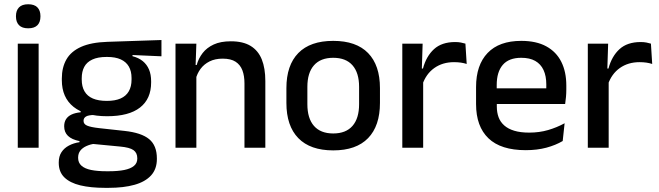

<svg xmlns="http://www.w3.org/2000/svg" viewBox="-20 -694 3096 902"><path d="M63.5 0V-489H161.5V0ZM112.5 -561Q83.5 -561 69.2 -575.8Q55 -590.5 55 -616.5V-618.5Q55 -644.5 69.2 -659.2Q83.5 -674 112.5 -674Q141.5 -674 155.8 -659.2Q170 -644.5 170 -618.5V-616.5Q170 -590 155.8 -575.5Q141.5 -561 112.5 -561Z M483.5 -148Q380.5 -148 325.5 -192Q270.5 -236 270.5 -317.5V-325.5Q270.5 -377 292 -414.8Q313.5 -452.5 360.8 -473.8Q408 -495 484.5 -497.5L738.5 -506V-429.5L602.5 -435.5V-430Q631.5 -422.5 650.8 -406.8Q670 -391 680 -367.5Q690 -344 690 -312V-306.5Q690 -229.5 637.8 -188.8Q585.5 -148 483.5 -148ZM479.5 110.5H492Q534.5 110.5 564 104.5Q593.5 98.5 609.2 85.5Q625 72.5 625 51V49.5Q625 24 607 11.2Q589 -1.5 544.5 -5.5L403.5 -19L428 -20Q404 -16 385.8 -7.8Q367.5 0.5 357.2 13.8Q347 27 347 46.5V47.5Q347 70.5 362.8 84.5Q378.5 98.5 408.2 104.5Q438 110.5 479.5 110.5ZM473.5 188.5Q406 188.5 357.2 176.8Q308.5 165 282.2 139.2Q256 113.5 256 71V69Q256 40.5 268.8 21Q281.5 1.5 303.8 -10.2Q326 -22 353.5 -26V-31Q317 -38.5 299.2 -55.8Q281.5 -73 281.5 -100.5V-101Q281.5 -120 290 -133.8Q298.5 -147.5 315.8 -155.8Q333 -164 359 -166.5V-177.5L462 -152.5L424.5 -154Q395 -153.5 383.8 -146.5Q372.5 -139.5 372.5 -126.5V-126Q372.5 -111 389.2 -103.8Q406 -96.5 446 -92L565 -79Q644 -70.5 680.5 -40.5Q717 -10.5 717 50.5V53Q717 100 689.8 130Q662.5 160 611.8 174.2Q561 188.5 490 188.5ZM482 -220Q520.5 -220 546.2 -231.2Q572 -242.5 585 -265Q598 -287.5 598 -320V-327.5Q598 -359.5 585.2 -381.5Q572.5 -403.5 547.2 -415Q522 -426.5 483.5 -426.5H481Q439.5 -426.5 413.5 -414.2Q387.5 -402 375.8 -379.8Q364 -357.5 364 -327V-320Q364 -287.5 377 -265Q390 -242.5 416.2 -231.2Q442.5 -220 482 -220Z M1128.5 0V-302Q1128.5 -337.5 1118.8 -363.5Q1109 -389.5 1086.8 -404Q1064.5 -418.5 1026 -418.5Q990.5 -418.5 964.5 -405.5Q938.5 -392.5 922.2 -370.5Q906 -348.5 899 -320.5L883 -388.5H904Q912.5 -419.5 932 -444.8Q951.5 -470 984 -485Q1016.5 -500 1064.5 -500Q1122 -500 1157.5 -478.2Q1193 -456.5 1209.8 -415Q1226.5 -373.5 1226.5 -313V0ZM804.5 0V-489H902.5L898.5 -374.5L902.5 -368.5V0Z M1545.5 12.5Q1437.5 12.5 1381.5 -45Q1325.5 -102.5 1325.5 -210.5V-280Q1325.5 -387.5 1381.5 -444.8Q1437.5 -502 1545.5 -502Q1653.5 -502 1709.2 -444.8Q1765 -387.5 1765 -280V-210.5Q1765 -102.5 1709.2 -45Q1653.5 12.5 1545.5 12.5ZM1545.5 -67Q1605 -67 1636 -102.5Q1667 -138 1667 -204.5V-286Q1667 -352 1636 -387.2Q1605 -422.5 1545.5 -422.5Q1486 -422.5 1455 -387.2Q1424 -352 1424 -286V-204.5Q1424 -138 1455 -102.5Q1486 -67 1545.5 -67Z M1964 -295.5 1943 -372H1967Q1982.5 -430 2019 -463.2Q2055.5 -496.5 2118.5 -496.5Q2133.5 -496.5 2145.2 -494.2Q2157 -492 2166.5 -489L2172.5 -393.5Q2160.5 -397.5 2145.5 -399.8Q2130.5 -402 2113 -402Q2059.5 -402 2020.5 -374.5Q1981.5 -347 1964 -295.5ZM1870 0V-489H1965.5L1961 -346.5L1968 -339.5V0Z M2450 11.5Q2333 11.5 2274.8 -44.2Q2216.5 -100 2216.5 -205V-285Q2216.5 -388.5 2270.8 -445.2Q2325 -502 2429 -502Q2499.5 -502 2546.5 -476.2Q2593.5 -450.5 2617 -403.5Q2640.5 -356.5 2640.5 -292V-273.5Q2640.5 -256.5 2639 -239Q2637.5 -221.5 2635 -205.5H2545Q2546 -231.5 2546.2 -254.5Q2546.5 -277.5 2546.5 -296.5Q2546.5 -337 2533.5 -365Q2520.5 -393 2494.5 -407.8Q2468.5 -422.5 2429 -422.5Q2370.5 -422.5 2342 -389.2Q2313.5 -356 2313.5 -294.5V-248.5L2314 -237V-193.5Q2314 -166 2322.2 -143.5Q2330.5 -121 2348.8 -104.8Q2367 -88.5 2396 -79.8Q2425 -71 2466.5 -71Q2513.5 -71 2554.8 -83Q2596 -95 2632.5 -115L2623.5 -31.5Q2590.5 -12 2546.8 -0.2Q2503 11.5 2450 11.5ZM2268.5 -205.5V-279H2615V-205.5Z M2835.5 -295.5 2814.5 -372H2838.5Q2854 -430 2890.5 -463.2Q2927 -496.5 2990 -496.5Q3005 -496.5 3016.8 -494.2Q3028.5 -492 3038 -489L3044 -393.5Q3032 -397.5 3017 -399.8Q3002 -402 2984.5 -402Q2931 -402 2892 -374.5Q2853 -347 2835.5 -295.5ZM2741.5 0V-489H2837L2832.5 -346.5L2839.5 -339.5V0Z"/></svg>

Font: Anek Bangla Medium
Style: Regular
Weight: 500
Designer: Sulekha Rajkumar (Bangla), Yesha Goshar (Latin)
Foundry: Ek Type
Version: Version 1.003